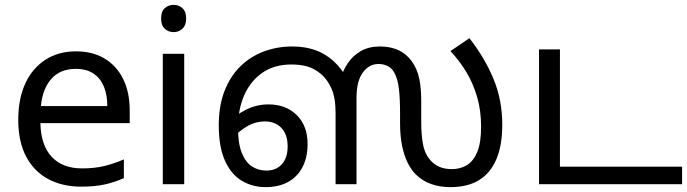

<svg xmlns="http://www.w3.org/2000/svg" viewBox="-20 -757 2823 789"><path d="M292 -546Q361 -546 410.5 -516Q460 -486 486.5 -431.5Q513 -377 513 -304V-251H146Q148 -160 192.5 -112.5Q237 -65 317 -65Q368 -65 407.5 -74.5Q447 -84 489 -102V-25Q448 -7 408 1.5Q368 10 313 10Q237 10 178.5 -21Q120 -52 87.5 -113.5Q55 -175 55 -264Q55 -352 84.5 -415Q114 -478 167.5 -512Q221 -546 292 -546ZM291 -474Q228 -474 191.5 -433.5Q155 -393 148 -321H421Q421 -367 407 -401Q393 -435 364.5 -454.5Q336 -474 291 -474Z M737 -536V0H649V-536ZM694 -737Q714 -737 729.5 -723.5Q745 -710 745 -681Q745 -653 729.5 -639Q714 -625 694 -625Q672 -625 657 -639Q642 -653 642 -681Q642 -710 657 -723.5Q672 -737 694 -737Z M1071 12Q1018 12 974 -14Q930 -40 904.5 -96.5Q879 -153 879 -242Q879 -323 903 -384Q927 -445 969 -485.5Q1011 -526 1065.5 -546Q1120 -566 1181 -566Q1233 -566 1274.5 -551.5Q1316 -537 1349.5 -507Q1383 -477 1409 -430L1380 -433Q1389 -468 1410 -498.5Q1431 -529 1463.5 -547.5Q1496 -566 1541 -566Q1578 -566 1607.5 -555Q1637 -544 1659 -521Q1685 -494 1698 -452.5Q1711 -411 1711 -343V-255Q1711 -200 1719 -160.5Q1727 -121 1752 -95Q1767 -79 1788 -70.5Q1809 -62 1837 -62Q1871 -62 1898 -78Q1925 -94 1941 -132Q1957 -170 1957 -237Q1957 -303 1940.5 -359Q1924 -415 1896 -461.5Q1868 -508 1831 -547L1909 -600Q1971 -521 2007.5 -434Q2044 -347 2044 -244Q2044 -159 2019.5 -102Q1995 -45 1948 -16.5Q1901 12 1831 12Q1788 12 1752.5 -0.5Q1717 -13 1691 -38Q1670 -58 1655 -88.5Q1640 -119 1632 -159.5Q1624 -200 1624 -250V-288Q1624 -353 1619.5 -390Q1615 -427 1605 -449Q1595 -473 1577 -483.5Q1559 -494 1536 -494Q1515 -494 1499.5 -485Q1484 -476 1474 -463Q1459 -444 1452 -417.5Q1445 -391 1445 -351V0H1359V-293Q1359 -356 1342 -393.5Q1325 -431 1299 -453Q1271 -476 1242.5 -484Q1214 -492 1177 -492Q1108 -492 1059 -458.5Q1010 -425 984 -366.5Q958 -308 958 -232Q958 -168 973.5 -129Q989 -90 1015.5 -73Q1042 -56 1075 -56Q1101 -56 1120.5 -67.5Q1140 -79 1151 -101Q1162 -123 1162 -155Q1162 -205 1136 -231.5Q1110 -258 1069 -258Q1029 -258 994 -237Q959 -216 930 -184L915 -248Q945 -283 989.5 -305.5Q1034 -328 1083 -328Q1155 -328 1199.5 -284Q1244 -240 1244 -165Q1244 -110 1223 -70Q1202 -30 1163.5 -9Q1125 12 1071 12Z M2195 0V-554H2281V-72H2783V0Z"/></svg>

Font: tamil15
Style: Book
Weight: 400
Designer: Jelle Bosma - Monotype Design Team
Foundry: Monotype Imaging Inc.
Version: Version 2.003